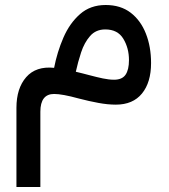

<svg xmlns="http://www.w3.org/2000/svg" viewBox="-20 -411 672 764"><path d="M400.4 -391.1Q460 -391.1 500 -360.4Q540 -329.6 560.5 -277.3Q581.1 -225.1 581.1 -160.2Q581.1 -83 544.9 -38.8Q508.8 5.4 440.9 5.4Q408.7 5.4 371.6 -1.5Q334.5 -8.3 293.5 -19Q228 -37.1 195.3 -37.1Q140.6 -37.1 140.6 33.7V333H45.4V18.1Q45.4 -59.6 84.2 -104Q123 -148.4 195.3 -141.1Q207.5 -204.1 232.4 -261.5Q257.3 -318.8 298.6 -355Q339.8 -391.1 400.4 -391.1ZM398.9 -293.9Q361.3 -293.9 338.4 -267.6Q315.4 -241.2 302.7 -202.4Q290 -163.6 281.7 -125.5Q293.9 -122.6 308.6 -118.9Q323.2 -115.2 335.9 -111.8Q365.2 -104 389.4 -98.9Q413.6 -93.8 434.1 -93.8Q465.8 -93.8 479.5 -113.5Q493.2 -133.3 493.2 -171.9Q493.2 -219.7 470.7 -256.8Q448.2 -293.9 398.9 -293.9Z"/></svg>

Font: Estedad-FD Medium
Style: Regular
Weight: 500
Designer: Amin Abedi
Version: Version 7.3